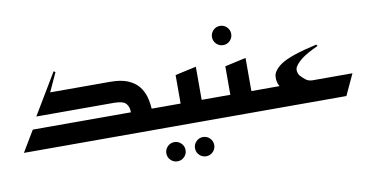

<svg xmlns="http://www.w3.org/2000/svg" viewBox="-73 -737 2200 1141"><g transform="rotate(-10 1027.5 -166.5)"><path d="M25 0 101 -127H693Q694 -159 676.5 -179.5Q659 -200 603 -200H135L283 -447L293 -440L241 -327H603Q668 -327 708.5 -310Q749 -293 772.5 -264.5Q796 -236 806 -200.5Q816 -165 818 -127H940V0Z M1089 208Q1065 208 1048 191Q1031 174 1031 150Q1031 126 1048 109Q1065 92 1089 92Q1113 92 1130 109Q1147 126 1147 150Q1147 174 1130 191Q1113 208 1089 208ZM916 208Q892 208 875 191Q858 174 858 150Q858 126 875 109Q892 92 916 92Q940 92 957 109Q974 126 974 150Q974 174 957 191Q940 208 916 208Z M1020 0V-127H1240V0ZM900 0V-127H993V-299L1120 -327V-23Q1120 -11 1110 -6Q1100 -1 1090 -0.5Q1080 0 1080 0Z M1303 -425Q1279 -425 1262 -442Q1245 -459 1245 -483Q1245 -507 1262 -524Q1279 -541 1303 -541Q1327 -541 1344 -524Q1361 -507 1361 -483Q1361 -459 1344 -442Q1327 -425 1303 -425Z M1320 0V-127H1540V0ZM1200 0V-127H1293V-299L1420 -327V-23Q1420 -11 1410 -6Q1400 -1 1390 -0.5Q1380 0 1380 0Z M1487 0V-127H1590Q1583 -138 1579 -154Q1575 -170 1576.5 -187Q1578 -204 1587 -217Q1601 -239 1629.5 -258Q1658 -277 1710.5 -295Q1763 -313 1847 -332L1854 -323Q1786 -292 1754.5 -267.5Q1723 -243 1711 -221Q1705 -210 1707 -195.5Q1709 -181 1716 -171Q1731 -154 1748 -140.5Q1765 -127 1790 -127H2030L1971 0Z"/></g></svg>

Font: Reem Kufi Fun SemiBold
Style: Regular
Weight: 600
Designer: Khaled Hosny
Version: Version 1.005